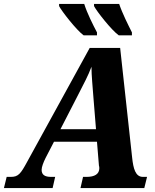

<svg xmlns="http://www.w3.org/2000/svg" viewBox="-57 -958 792 978"><path d="M548 -778H615V-793C596 -831 566 -890 550 -938H422V-927C435 -901 511 -804 548 -778ZM369 -778H437V-793C417 -831 387 -890 372 -938H244V-927C257 -901 333 -804 369 -778ZM224 -57H203C172 -57 155 -67 155 -93C155 -108 165 -133 175 -153L218 -236H437L447 -114C447 -113 449 -110 449 -102C449 -71 425 -57 384 -57H366L353 0H678L692 -57H671C633 -57 622 -99 616 -156L555 -714H400L82 -135C48 -72 36 -57 -2 -57H-23L-37 0H211ZM340 -473C372 -536 391 -570 409 -618C409 -570 415 -519 419 -460L432 -300H251Z"/></svg>

Font: Noto Serif SemiCondensed Extra
Style: Italic
Weight: 800
Width: 4
Italic angle: -12°
Designer: Monotype Design Team
Foundry: Monotype Imaging Inc.
Version: Version 1.901